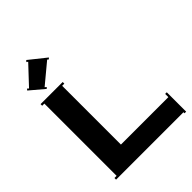

<svg xmlns="http://www.w3.org/2000/svg" viewBox="-270 -1110 1259 1259"><g transform="rotate(-45 360.0 -480.5)"><path d="M74.2 -835 84 -826.2 204.1 -954.1 193.8 -960.9 203.1 -971.2 319.8 -877.9 311 -869.1 301.8 -876 162.1 -759.8 172.9 -751 164.1 -742.2 65.9 -825.2ZM64.9 0V-15.1H85V-685.1H64.9V-700.2H270V-685.1H250V-140.1H689.9V-169.9H705.1V9.8H689.9V0Z"/></g></svg>

Font: Copperplate CC
Style: Bold
Weight: 700
Designer: indestructible type*
Foundry: Cowboy Collective
Version: Version 1.000